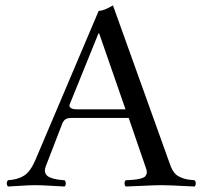

<svg xmlns="http://www.w3.org/2000/svg" viewBox="-20 -678 739 703"><path d="M260.7 -277.8H439.5L343.3 -555.2H340.3L235.4 -296.4Q231.9 -288.6 238.5 -283.2Q245.1 -277.8 260.7 -277.8ZM147.5 -68.8Q144.5 -61 144.3 -54.7Q144 -48.3 146.2 -43.7Q148.4 -39.1 152.1 -35.2Q155.8 -31.2 161.9 -28.8Q168 -26.4 173.8 -24.4Q179.7 -22.5 187.7 -21.2Q195.8 -20 202.1 -19.3Q208.5 -18.6 216.3 -18.1Q220.7 -13.7 220.9 -6.6Q221.2 0.5 216.3 4.9Q202.1 4.4 166.7 2.2Q131.3 0 108.4 0Q86.9 0 55.9 2.2Q24.9 4.4 9.3 4.9Q4.9 0.5 4.9 -6.6Q4.9 -13.7 9.3 -18.1Q45.9 -20.5 68.6 -35.2Q91.3 -49.8 109.4 -91.8L341.3 -638.2Q359.9 -638.2 393.6 -658.2L602.5 -76.2Q608.9 -57.6 617.9 -46.1Q627 -34.7 640.4 -29.1Q653.8 -23.4 663.8 -21.5Q673.8 -19.5 692.4 -18.1Q696.8 -13.7 696.8 -6.6Q696.8 0.5 692.4 4.9Q678.2 4.4 655.5 3.2Q632.8 2 611.1 1Q589.4 0 571.3 0Q548.8 0 500.7 2.4Q452.6 4.9 440.4 4.9Q436 0.5 436 -6.6Q436 -13.7 440.4 -18.1Q443.8 -18.1 450.2 -18.6Q460.9 -19 466.1 -19.5Q471.2 -20 480 -21.2Q488.8 -22.5 493.2 -23.7Q497.6 -24.9 503.4 -27.1Q509.3 -29.3 511.5 -32.2Q513.7 -35.2 515.9 -39.3Q518.1 -43.5 517.6 -49.3Q517.1 -55.2 514.6 -62L451.2 -246.1H242.7Q226.1 -246.1 219 -240.7Q211.9 -235.4 207.5 -224.1Z"/></svg>

Font: Linux Libertine Display
Style: Regular
Weight: 400
Designer: Philipp H. Poll
Foundry: Philipp H. Poll
Version: Version 5.0.9